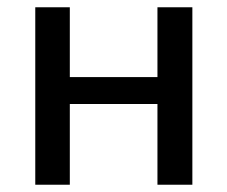

<svg xmlns="http://www.w3.org/2000/svg" viewBox="-20 -508 625 528"><path d="M509 -488V0H413V-222H172V0H77V-488H172V-296H413V-488Z"/></svg>

Font: Exo 2.0 Medium
Style: Regular
Weight: 500
Designer: Natanael Gama
Version: Version 1.001;PS 001.001;hotconv 1.0.70;makeotf.lib2.5.58329